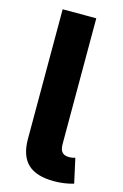

<svg xmlns="http://www.w3.org/2000/svg" viewBox="-114 -779 533 834"><g transform="rotate(15 152.5 -361.5)"><path d="M60.4 -143.1V-727.3H211.6V-163.4Q211.6 -152.3 213.4 -143.3Q215.2 -134.2 219.8 -127.8Q224.4 -121.4 232.2 -117.9Q240.1 -114.3 252.1 -114.3Q263.5 -114.3 269.7 -115.8Q275.9 -117.2 280.5 -118.6L304.7 -8.5Q283 -2.1 261 0.9Q239 3.9 216.6 3.9Q137.1 3.9 98.9 -32.1Q60.7 -68.2 60.4 -143.1Z"/></g></svg>

Font: Inter P
Style: Bold
Weight: 700
Designer: Rasmus Andersson
Foundry: rsms
Version: Version 3.018;git-588b23468